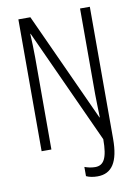

<svg xmlns="http://www.w3.org/2000/svg" viewBox="-97 -870 732 1024"><g transform="rotate(-10 269.0 -358.0)"><path d="M347 91C425 91 463 33 463 -92V-807H410V-343C410 -308 412 -265 413 -217H411L141 -807H76V-93H129V-593C129 -641 127 -680 125 -720H127L411 -99C411 5 389 40 343 40C323 40 301 35 286 29V79C302 87 325 91 347 91Z"/></g></svg>

Font: Noto Sans Kannada UI ExtraCondensed Light
Style: Regular
Weight: 300
Width: 2
Designer: Jelle Bosma - Monotype Design Team
Foundry: Monotype Imaging Inc.
Version: Version 2.005